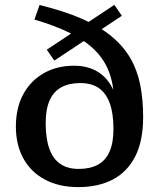

<svg xmlns="http://www.w3.org/2000/svg" viewBox="-20 -755 662 786"><path d="M300.5 11Q221.5 11 164 -19.8Q106.5 -50.5 75.8 -106.2Q45 -162 45 -237Q45 -313.5 75.5 -369.5Q106 -425.5 160 -455.8Q214 -486 283.5 -486Q319 -486 347.8 -476.2Q376.5 -466.5 398.5 -448Q420.5 -429.5 435.2 -403.8Q450 -378 457.5 -346.5L447 -344Q445.5 -410 426.2 -460.8Q407 -511.5 367.5 -550.5Q328 -589.5 266.8 -619.8Q205.5 -650 121 -675L142 -734.5Q244 -709.5 316.8 -677.5Q389.5 -645.5 437.8 -605.2Q486 -565 514.2 -515.8Q542.5 -466.5 554.2 -406.8Q566 -347 566 -275.5Q566 -178 533.5 -114.5Q501 -51 441.5 -20Q382 11 300.5 11ZM302.5 -63.5Q348.5 -63.5 380.2 -80.5Q412 -97.5 428.2 -133.8Q444.5 -170 444.5 -227Q444.5 -290 429.5 -331.8Q414.5 -373.5 384.8 -394.2Q355 -415 309 -415Q263 -415 231.2 -397.8Q199.5 -380.5 183.2 -344.2Q167 -308 167 -251Q167 -188.5 181.8 -146.8Q196.5 -105 226.5 -84.2Q256.5 -63.5 302.5 -63.5ZM202.5 -507 171.5 -551.5 448 -735 479 -690.5Z"/></svg>

Font: Newsreader 9pt Medium
Style: Regular
Weight: 500
Designer: Hugues Gentile
Foundry: Production Type
Version: Version 1.003